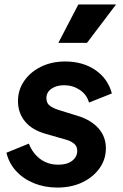

<svg xmlns="http://www.w3.org/2000/svg" viewBox="-20 -833 552 865"><path d="M238 12Q181 12 133 -7.5Q85 -27 52.5 -62.5Q20 -98 9 -145L110 -186Q127 -142 161.5 -116.5Q196 -91 243 -91Q283 -91 305.5 -109Q328 -127 328 -153Q328 -176 311 -188Q294 -200 273 -205L186 -230Q125 -247 93 -285.5Q61 -324 61 -378Q61 -428 89 -468.5Q117 -509 165 -532.5Q213 -556 274 -556Q353 -556 409.5 -517.5Q466 -479 484 -412L381 -371Q371 -407 339.5 -428Q308 -449 269 -449Q234 -449 211.5 -433Q189 -417 189 -391Q189 -367 206 -355.5Q223 -344 246 -337L330 -311Q391 -292 424 -254.5Q457 -217 457 -165Q457 -115 428.5 -75Q400 -35 351 -11.5Q302 12 238 12ZM243 -640 333 -813H503L372 -640Z"/></svg>

Font: Plus Jakarta Sans
Style: Bold Italic
Weight: 700
Italic angle: -8°
Designer: Gumpita Rahayu
Foundry: Tokotype
Version: Version 2.071; ttfautohint (v1.8.4.7-5d5b);gftools[0.9.29]